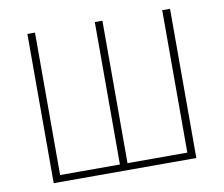

<svg xmlns="http://www.w3.org/2000/svg" viewBox="-79 -823 1072 920"><g transform="rotate(-10 456.5 -363.0)"><path d="M147 -726H110V0H804V-726H766V-33H475V-726H438V-33H147Z"/></g></svg>

Font: Spoqa Han Sans Neo Thin
Style: Regular
Weight: 100
Designer: [Spoqa Han Sans Neo] Dong-huui Kim  Younghwa Kang  Yujin Lee  [Noto Sans] Ryoko NISHIZUKA  (kana & ideographs); Paul D. 
Foundry: Spoqa (http://www.spoqa-han-sans.com)
Version: Version 1.100;hotconv 1.0.109;makeotfexe 2.5.65596